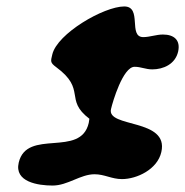

<svg xmlns="http://www.w3.org/2000/svg" viewBox="-20 -441 574 595"><path d="M38 63C24 123 98 134 143 134C190 134 229 99 273 99C304 99 326 114 358 114C404 114 468 84 480 30C504 -75 310 -44 324 -103C329 -125 361 -234 397 -234C417 -234 431 -226 452 -226C486 -226 523 -242 532 -281C540 -317 519 -334 485 -334C464 -334 444 -326 424 -326C376 -326 422 -421 365 -421C302 -421 157 -337 142 -272C137 -251 135 -247 154 -233C249 -163 178 -133 257 -73C257 -71 255 -62 255 -60C230 49 63 -44 38 63Z"/></svg>

Font: Charger
Style: OversprayIt
Weight: 400
Designer: Jasper
Foundry: Cannot Into Space Fonts
Version: Version 0.980